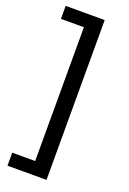

<svg xmlns="http://www.w3.org/2000/svg" viewBox="-167 -762 673 999"><g transform="rotate(20 169.5 -262.5)"><path d="M14 180V108H141V-633H14V-705H230V180Z"/></g></svg>

Font: Nunito Sans 7pt
Style: Regular
Weight: 400
Designer: Vernon Adams
Foundry: Vernon Adams
Version: Version 3.101;gftools[0.9.27]